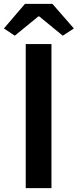

<svg xmlns="http://www.w3.org/2000/svg" viewBox="-38 -965 399 985"><path d="M94 0V-739H226V0ZM38 -782 -18 -819 90 -945H231L341 -819L284 -782L163 -881H159Z"/></svg>

Font: Noto Sans KR SemiBold
Style: Regular
Weight: 600
Designer: Ryoko NISHIZUKA  (kana, bopomofo & ideographs); Paul D. Hunt (Latin, Greek & Cyrillic); Sandoll Communications , Soo-you
Foundry: Adobe
Version: Version 2.004-H2;hotconv 1.0.118;makeotfexe 2.5.65603